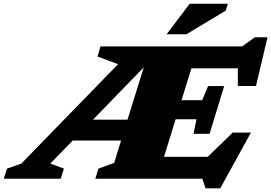

<svg xmlns="http://www.w3.org/2000/svg" viewBox="-109 -955 1450 1026"><path d="M160 -81 232.5 -54 215.5 0H-89L-71.5 -54L5 -81L522 -612L412 -653L428 -707H1185L1253 -756H1320.5L1259 -495.5H1162V-590H914L861 -419.5H971.5L1003 -495H1089L1011 -240H925L941 -317.5H829.5L767.5 -117H1001L1134.5 -246.5H1232L1068 51.5H989.5L972.5 0H400.5L417 -54L501 -84.5L538 -204H279.5ZM388 -315.5H572.5L659.5 -595.5ZM781.5 -772 904.5 -935H1108.5L1097 -898L887.5 -772Z"/></svg>

Font: Newsreader 6pt ExtraBold
Style: Italic
Weight: 800
Italic angle: -17°
Designer: Hugues Gentile
Foundry: Production Type
Version: Version 1.003; ttfautohint (v1.8.3)